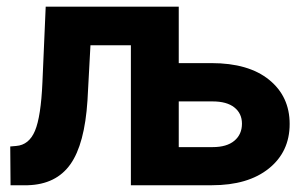

<svg xmlns="http://www.w3.org/2000/svg" viewBox="-20 -548 898 568"><path d="M508.8 -361.3H605.5Q715.3 -361.3 776.1 -312Q836.9 -262.7 836.9 -181.2Q836.9 -99.1 775.4 -49.6Q713.9 0 606.9 0H367.2V-414.1H247.6L238.8 -251Q230.5 -121.6 188.2 -62Q146 -2.4 62 0H11.2L10.3 -114.7L27.8 -116.2Q65.9 -119.1 83.5 -161.1Q101.1 -203.1 105.5 -304.2L115.2 -528.3H508.8ZM508.8 -248V-112.8H608.9Q650.9 -112.8 673.3 -131.6Q695.8 -150.4 695.8 -182.1Q695.8 -212.4 673.3 -230.2Q650.9 -248 608.9 -248Z"/></svg>

Font: Robotiche
Style: Bold
Weight: 700
Designer: Google
Version: Version 2.001150; 2014